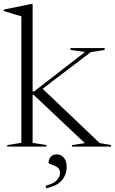

<svg xmlns="http://www.w3.org/2000/svg" viewBox="-23 -762 598 998"><path d="M146.5 -19.5 218.5 -8V0H14.5V-8L88 -19.5V-677Q78.5 -680 52.2 -687.8Q26 -695.5 -3 -704.5V-712.5L143.5 -742H146.5V-286.5H154L418.5 -491.5L343.5 -502.5V-512H521V-502.5L448.5 -491L198.5 -300.5L495 -18.5L554.5 -8V0H351V-8L418 -18L152.5 -268.5H146.5ZM215.5 202.5Q252.5 194.5 270.8 176.2Q289 158 289 136Q289 120.5 280 111.8Q271 103 259.2 98.5Q247.5 94 238.5 90.8Q229.5 87.5 229.5 83Q229.5 64.5 241.2 52.5Q253 40.5 272.5 40.5Q295 40.5 309.2 58.2Q323.5 76 323.5 105.5Q323.5 146.5 297.8 176.2Q272 206 215.5 216.5Z"/></svg>

Font: Newsreader 72pt Light
Style: Regular
Weight: 300
Designer: Hugues Gentile
Foundry: Production Type
Version: Version 1.003; ttfautohint (v1.8.3)